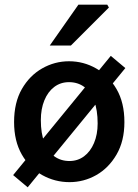

<svg xmlns="http://www.w3.org/2000/svg" viewBox="-20 -764 589 818"><path d="M276 12Q214 12 160 -18Q106 -48 73 -105.5Q40 -163 40 -244Q40 -327 73 -384.5Q106 -442 159.5 -472.5Q213 -503 274 -503Q336 -503 389.5 -472.5Q443 -442 476.5 -384.5Q510 -327 510 -244Q510 -163 476.5 -105.5Q443 -48 390 -18Q337 12 276 12ZM276 -78Q311 -78 338 -98Q365 -118 380.5 -154.5Q396 -191 396 -238Q396 -295 381 -334.5Q366 -374 338.5 -394Q311 -414 274 -414Q238 -414 211 -393.5Q184 -373 169 -336.5Q154 -300 154 -252Q154 -196 169 -157Q184 -118 211.5 -98Q239 -78 276 -78ZM98 34 36 -18 452 -526 514 -474ZM192 -570 314 -744H437L444 -732L282 -570Z"/></svg>

Font: Source Sans 3 SemiBold
Style: Regular
Weight: 600
Designer: Paul D. Hunt
Foundry: Adobe
Version: Version 3.046;hotconv 1.0.118;makeotfexe 2.5.65603